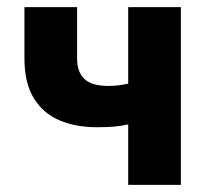

<svg xmlns="http://www.w3.org/2000/svg" viewBox="-20 -516 590 536"><path d="M337.9 0V-168.7Q317.8 -164.3 299.7 -162.6Q281.6 -160.8 250.7 -160.8Q191.8 -160.8 146.2 -180Q100.6 -199.2 74.4 -241.8Q48.2 -284.3 48.2 -353V-496.1H195.2V-353Q195.2 -314.8 215.7 -295.5Q236.1 -276.1 282.7 -276.1Q299 -276.1 311.9 -277.9Q324.9 -279.7 337.9 -282.4V-496.1H484.9V0Z"/></svg>

Font: Source Sans 3 Variable
Style: Regular
Weight: 200
Designer: Paul D. Hunt
Foundry: Adobe Systems Incorporated
Version: Version 3.026